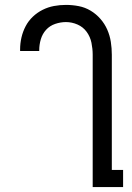

<svg xmlns="http://www.w3.org/2000/svg" viewBox="-20 -763 540 783"><path d="M358 0V-540Q358 -564 353 -588.5Q348 -613 333.5 -633Q319 -653 296 -663Q273 -673 249 -673Q227 -673 205 -665.5Q183 -658 168 -641.5Q153 -625 146.5 -603Q140 -581 140 -559V-555H62V-561Q62 -586 67.5 -610Q73 -634 84.5 -656Q96 -678 114 -695Q132 -712 154 -723Q176 -734 200 -738.5Q224 -743 249 -743Q275 -743 301 -738Q327 -733 349.5 -719.5Q372 -706 389.5 -686Q407 -666 417.5 -642Q428 -618 432 -592Q436 -566 436 -540V-70H482V0Z"/></svg>

Font: Iosevka srxl
Style: Regular
Weight: 400
Monospace: yes
Designer: Belleve Invis
Foundry: Belleve Invis
Version: Version 33.0.1; ttfautohint (v1.8.3)